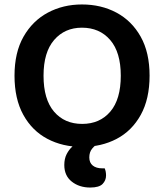

<svg xmlns="http://www.w3.org/2000/svg" viewBox="-20 -643 736 860"><path d="M650 -304Q650 -200 610.5 -128.5Q571 -57 502.5 -21Q434 15 347 15Q261 15 192.5 -21Q124 -57 84.5 -128.5Q45 -200 45 -304Q45 -408 85.5 -479Q126 -550 194.5 -586.5Q263 -623 347 -623Q433 -623 501.5 -586.5Q570 -550 610 -479Q650 -408 650 -304ZM521 -304Q521 -409 473.5 -464Q426 -519 347 -519Q270 -519 222.5 -464Q175 -409 175 -304Q175 -198 222 -143Q269 -88 348 -88Q427 -88 474 -143Q521 -198 521 -304ZM333 -8 424 -4Q406 7 393 22.5Q380 38 380 62Q380 86 395.5 98.5Q411 111 438 111H449Q452 118 453.5 126Q455 134 455 143Q455 165 439.5 181Q424 197 384 197Q335 197 301.5 170.5Q268 144 268 96Q268 68 278.5 47.5Q289 27 304.5 13Q320 -1 333 -8Z"/></svg>

Font: Baloo Bhaijaan 2 SemiBold
Style: Regular
Weight: 600
Designer: Sanskriti Dholi, Noopur Datye and Ek Type
Foundry: Ek Type
Version: Version 1.700